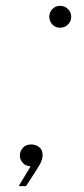

<svg xmlns="http://www.w3.org/2000/svg" viewBox="-20 -560 287 658"><path d="M186 -465Q170 -465 159.5 -476Q149 -487 149 -503Q149 -518 159.5 -529Q170 -540 186 -540Q202 -540 213 -529Q224 -518 224 -503Q224 -487 213 -476Q202 -465 186 -465ZM44 78 85 10Q67 9 57.5 -2.5Q48 -14 48 -27Q48 -41 58 -53Q68 -65 87 -65Q102 -65 114 -56Q126 -47 126 -28Q126 -13 116.5 3.5Q107 20 84 55L69 78Z"/></svg>

Font: Be Vietnam Pro Thin
Style: Italic
Weight: 100
Italic angle: -12°
Designer: Lam Bao, Tony Le, Vietanh Nguyen
Foundry: Yellow Type Foundry
Version: Version 1.002; ttfautohint (v1.8.3)